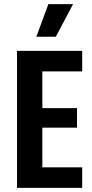

<svg xmlns="http://www.w3.org/2000/svg" viewBox="-20 -905 445 925"><path d="M62 0V-660H376V-561H184V-384H351V-290H184V-99H376V0ZM249 -728H155L213 -885H332Z"/></svg>

Font: Bricolage Grotesque 10pt Condensed SemiBold
Style: Regular
Weight: 600
Width: 3
Designer: Mathieu Triay
Foundry: Atelier Triay
Version: Version 1.000; ttfautohint (v1.8.4.7-5d5b);gftools[0.9.32]